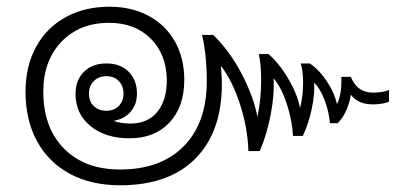

<svg xmlns="http://www.w3.org/2000/svg" viewBox="-20 -566 1215 572"><path d="M1139 -298V-263Q1118 -255 1092 -255Q1046 -255 1025 -284Q1022 -260 1011.5 -237Q1001 -214 986 -199H963Q960 -234 947 -268Q934 -302 916 -320Q918 -285 908.5 -240.5Q899 -196 882 -161H853Q850 -209 834.5 -256.5Q819 -304 795 -333Q798 -285 786.5 -225Q775 -165 754 -116H720Q718 -185 695 -255.5Q672 -326 638 -370Q641 -342 641 -316Q641 -173 562 -93.5Q483 -14 338 -14Q252 -14 188.5 -48Q125 -82 90.5 -145Q56 -208 56 -293Q56 -368 87 -425.5Q118 -483 175 -514.5Q232 -546 306 -546Q372 -546 422.5 -519Q473 -492 501 -442.5Q529 -393 529 -328Q529 -248 485 -201Q441 -154 366 -154Q294 -154 249.5 -190.5Q205 -227 205 -286Q205 -327 230 -352Q255 -377 297 -377Q338 -377 363 -352.5Q388 -328 388 -287Q388 -255 369 -233Q350 -211 318 -206Q339 -198 369 -198Q420 -198 448.5 -232.5Q477 -267 477 -328Q476 -404 429 -451Q382 -498 305 -498Q217 -498 163 -441.5Q109 -385 109 -293Q109 -186 170.5 -123.5Q232 -61 338 -61Q459 -61 527.5 -130.5Q596 -200 596 -324Q596 -402 582 -462H615Q663 -416 699 -348Q735 -280 747 -218Q758 -270 758 -327Q758 -374 751 -405H780Q813 -376 839.5 -330.5Q866 -285 874 -244Q883 -280 883 -320Q883 -353 876 -377H903Q932 -357 954 -323.5Q976 -290 984 -256Q989 -264 993 -282.5Q997 -301 997 -322V-337H1025Q1036 -312 1052 -301Q1068 -290 1092 -290Q1120 -290 1139 -298ZM297 -236Q320 -236 334 -250.5Q348 -265 348 -287Q348 -310 334 -324.5Q320 -339 297 -339Q274 -339 259.5 -324.5Q245 -310 245 -287Q245 -264 259.5 -250Q274 -236 297 -236Z"/></svg>

Font: Bai Jamjuree Light
Style: Regular
Weight: 300
Designer: Katatrad Aksorn Co.,Ltd.
Foundry: Cadson Demak Co.,Ltd.
Version: Version 1.000; ttfautohint (v1.6)